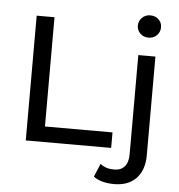

<svg xmlns="http://www.w3.org/2000/svg" viewBox="-62 -815 1001 1073"><g transform="rotate(5 439.0 -278.5)"><path d="M105 -700V0H584V-87H205V-700ZM552 192C572 197.3 593.7 200 617 200C671 200 712.7 184.3 742 153C771.3 121.7 786 78.7 786 24V-530H690V26C690 56.7 683.2 79.8 669.5 95.5C655.8 111.2 636.3 119 611 119C579 119 553 110.7 533 94L502 168C515.3 178.7 532 186.7 552 192ZM691.5 -650C703.8 -638 719.3 -632 738 -632C756.7 -632 772.2 -638.2 784.5 -650.5C796.8 -662.8 803 -678 803 -696C803 -713.3 796.8 -727.8 784.5 -739.5C772.2 -751.2 756.7 -757 738 -757C719.3 -757 703.8 -750.8 691.5 -738.5C679.2 -726.2 673 -711.3 673 -694C673 -676.7 679.2 -662 691.5 -650Z"/></g></svg>

Font: ICO Headline
Style: Regular
Weight: 500
Designer: Julieta Ulanovsky
Foundry: Julieta Ulanovsky
Version: Version 7.200